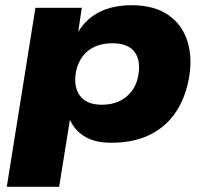

<svg xmlns="http://www.w3.org/2000/svg" viewBox="-20 -537 795 737"><path d="M6 180 116 -507H294L280 -413H279Q302 -451 334 -474Q366 -497 404 -507Q442 -517 484 -517Q573 -517 627.5 -478.5Q682 -440 701 -373.5Q720 -307 703 -225Q687 -150 648.5 -97.5Q610 -45 549.5 -17Q489 11 408 11Q344 11 305 -13Q266 -37 250 -75H248L207 180ZM371 -135Q409 -135 437 -148Q465 -161 484 -185Q503 -209 510 -243Q522 -303 497 -337Q472 -371 411 -371Q375 -371 346.5 -359Q318 -347 299 -323Q280 -299 272 -264Q261 -205 286.5 -170Q312 -135 371 -135Z"/></svg>

Font: Nunito Sans 7pt SemiExpanded Black
Style: Italic
Weight: 900
Width: 6
Italic angle: -9°
Designer: Vernon Adams
Foundry: Vernon Adams
Version: Version 3.101;gftools[0.9.27]